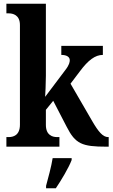

<svg xmlns="http://www.w3.org/2000/svg" viewBox="-20 -780 599 1021"><path d="M14 0H296V-51H284C261 -51 224 -59 224 -116V-196L263 -244L335 -105C381 -15 416 0 546 0H558V-51H555C527 -51 503 -80 471 -135L355 -335L405 -401C449 -460 486 -488 527 -488V-536H306V-488C335 -488 351 -477 351 -460C351 -451 349 -435 327 -407L220 -265C221 -275 224 -342 224 -377V-760H14V-709H26C48 -709 86 -701 86 -647V-117C86 -59 49 -51 26 -51H14ZM225 208V221H277C306 178 345 113 361 71V61H260C253 106 236 167 225 208Z"/></svg>

Font: Noto Serif Sinhala Condensed
Style: Bold
Weight: 700
Width: 3
Designer: Jelle Bosma - Monotype Design Team
Foundry: Monotype Imaging Inc.
Version: Version 2.007